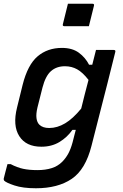

<svg xmlns="http://www.w3.org/2000/svg" viewBox="-38 -801 658 1026"><path d="M293 -545Q348 -545 383 -519.5Q418 -494 438 -455H455Q460 -475 465 -494.5Q470 -514 475 -534H570Q581 -534 578 -523Q556 -433 535.5 -353Q515 -273 494.5 -192.5Q474 -112 451 -22Q419 105 345 155Q271 205 154 205Q84 205 39 190Q-6 175 -16 164Q-19 159 -18 153Q-13 133 -8.5 115.5Q-4 98 2 76H19Q53 94 85.5 101Q118 108 162 108Q205 108 238 97.5Q271 87 294 64Q313 45 326.5 20.5Q340 -4 350 -41Q354 -58 358.5 -74.5Q363 -91 367 -107H349Q321 -67 279.5 -42Q238 -17 183 -17Q101 -17 65 -73.5Q29 -130 53 -226L83 -348Q110 -455 163 -500Q216 -545 293 -545ZM172 -135Q190 -117 225 -117Q268 -117 310 -142Q352 -167 396 -221Q405 -258 414.5 -295.5Q424 -333 435 -374Q404 -414 374.5 -430.5Q345 -447 309 -447Q264 -447 234.5 -421Q205 -395 189 -333L162 -226Q154 -192 157 -169.5Q160 -147 172 -135ZM325 -781H456Q467 -781 464 -770L437 -661H306Q295 -661 298 -672Z"/></svg>

Font: Recursive Mn Lnr St Med
Style: Italic
Weight: 500
Italic angle: -15°
Monospace: yes
Version: Version 1.079;hotconv 1.0.112;makeotfexe 2.5.65598; ttfautoh